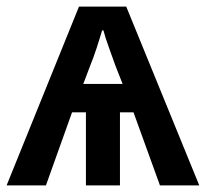

<svg xmlns="http://www.w3.org/2000/svg" viewBox="-20 -561 623 581"><path d="M293 -469Q298 -449 310 -416Q322 -383 329 -363L351 -307H232L254 -365Q262 -384 272 -414.5Q282 -445 289 -469ZM362 -541H219L0 0H119L198 -221H240V0H343V-221H384L464 0H583Z"/></svg>

Font: Noto Sans Display Medium
Style: Regular
Weight: 500
Designer: Monotype Design Team
Foundry: Monotype Imaging Inc.
Version: Version 1.900